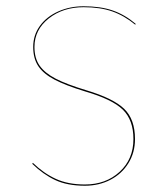

<svg xmlns="http://www.w3.org/2000/svg" viewBox="-20 -585 537 613"><path d="M413 -509 412 -506Q377 -535 338.5 -548.5Q300 -562 247 -562Q181 -562 135.5 -526Q90 -490 90 -435Q90 -399 106.5 -375.5Q123 -352 157.5 -334Q192 -316 255 -297Q342 -271 376.5 -237.5Q411 -204 411 -141Q411 -98 390 -64Q369 -30 332.5 -11Q296 8 251 8Q195 8 156.5 -10Q118 -28 83 -62L85 -65Q119 -32 158 -14Q197 4 251 4Q318 4 362 -36.5Q406 -77 406 -141Q406 -202 372 -235Q338 -268 252 -293Q190 -312 154.5 -330.5Q119 -349 102.5 -373.5Q86 -398 86 -435Q86 -473 107.5 -502.5Q129 -532 166 -548.5Q203 -565 247 -565Q301 -565 340 -551.5Q379 -538 413 -509Z"/></svg>

Font: FiraGO Four
Style: Regular
Weight: 100
Designer: bBox Type
Foundry: bBox Type GmbH
Version: Version 1.001